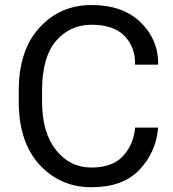

<svg xmlns="http://www.w3.org/2000/svg" viewBox="-20 -746 704 780"><path d="M56.2 -333Q56.2 -168.9 140.4 -77.1Q224.6 14.6 351.6 14.6Q478.5 14.6 545.4 -55.2Q612.3 -125 622.1 -222.7L622.6 -227.5H528.8L528.3 -222.7Q521.5 -156.2 478.5 -110.8Q435.5 -65.4 351.6 -65.4Q263.7 -65.4 207.3 -136.7Q150.9 -208 150.9 -333V-377.9Q150.9 -513.7 207.5 -579.6Q264.2 -645.5 351.6 -645.5Q440.9 -645.5 484.9 -600.8Q528.8 -556.2 528.8 -488.3V-483.4H622.6V-488.3Q622.6 -586.4 550.5 -656Q478.5 -725.6 351.6 -725.6Q224.6 -725.6 140.4 -633.8Q56.2 -542 56.2 -377.9Z"/></svg>

Font: Roboto Flex
Style: Regular
Weight: 400
Designer: Berlow after Robertson
Foundry: Google
Version: Version 3.200;gftools[0.9.32]